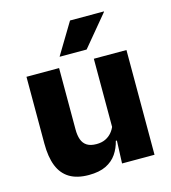

<svg xmlns="http://www.w3.org/2000/svg" viewBox="-105 -773 776 870"><g transform="rotate(-15 283.0 -338.0)"><path d="M199.6 -491.4V-202.7Q199.6 -175.7 206.6 -155.9Q213.6 -136.1 230.1 -125.4Q246.7 -114.7 275 -114.7Q299.1 -114.7 316.9 -123.2Q334.6 -131.7 346.7 -146.1Q358.9 -160.5 365 -177.9L388.7 -106.4H362.5Q354.7 -73.5 336.4 -46.6Q318.1 -19.7 286.3 -4Q254.5 11.7 205.1 11.7Q150.6 11.7 115.3 -9.5Q80.1 -30.8 63.3 -72.9Q46.6 -115 46.6 -178.1V-491.4ZM515.6 -491.4V0H363.3L368.3 -122.9L362.6 -137.2V-491.4ZM303.3 -686.8H462.2V-684.9L341.9 -540.2H215.8V-541.7Z"/></g></svg>

Font: Anek Bangla Medium
Style: Regular
Weight: 500
Designer: Sulekha Rajkumar (Bangla), Yesha Goshar (Latin)
Foundry: Ek Type
Version: Version 1.003